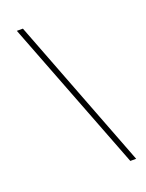

<svg xmlns="http://www.w3.org/2000/svg" viewBox="-134 -764 634 831"><g transform="rotate(-20 183.0 -348.5)"><path d="M346 0H319L50 -697H78Z"/></g></svg>

Font: FreesentationVF
Style: Regular
Weight: 400
Designer: glyphs from Roboto by Christian Robertson / Hangul glyphs from Noto Sans CJK(Source Han Sans) by Jang Soo-young and Kang
Foundry: PT&
Version: Version 2.001;Glyphs 3.3.1 (3343)